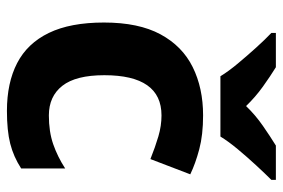

<svg xmlns="http://www.w3.org/2000/svg" viewBox="-151 -655 816 554"><g transform="rotate(90 257.0 -378.0)"><path d="M300 10Q219 10 162 -19.5Q105 -49 75 -111Q45 -173 45 -270Q45 -370 79 -433Q113 -496 173.5 -526Q234 -556 313 -556Q369 -556 410.5 -545Q452 -534 483 -519L439 -404Q404 -418 373.5 -427Q343 -436 313 -436Q197 -436 197 -271Q197 -189 227.5 -150Q258 -111 313 -111Q360 -111 396 -123.5Q432 -136 466 -158V-31Q432 -9 394.5 0.5Q357 10 300 10ZM200 -606Q186 -629 163.5 -656Q141 -683 117.5 -709Q94 -735 75 -753V-766H174Q200 -750 230 -728.5Q260 -707 286 -680Q312 -707 343 -728.5Q374 -750 400 -766H499V-753Q481 -735 457 -709Q433 -683 410.5 -656Q388 -629 374 -606Z"/></g></svg>

Font: Noto Sans Ol Chiki
Style: Regular
Weight: 400
Designer: Monotype Design Team, Lewis McGuffie
Foundry: Monotype Imaging Inc.
Version: Version 2.003